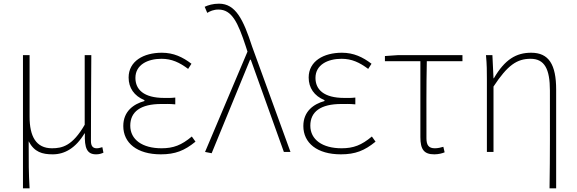

<svg xmlns="http://www.w3.org/2000/svg" viewBox="-20 -827 3142 1045"><path d="M105 198H141C136 108 136 67 136 -58C167 1 210 13 267 13C332 13 392 -21 440 -101H442C439 -20 454 13 503 13C520 13 532 9 543 4L537 -26C522 -22 517 -20 506 -20C485 -20 475 -33 475 -59C475 -219 476 -366 477 -527H441V-148C375 -34 320 -20 263 -20C176 -20 141 -85 141 -192V-527H105Z M855 13C934 13 984 -7 1044 -56L1024 -84C968 -37 924 -20 859 -20C755 -20 689 -67 689 -143C689 -219 745 -261 858 -261C883 -261 903 -262 934 -259V-296C907 -293 894 -294 874 -294C762 -294 717 -340 717 -403C717 -474 783 -507 859 -507C915 -507 957 -487 1004 -452L1022 -480C975 -516 925 -540 861 -540C761 -540 680 -494 680 -405C680 -349 710 -305 766 -282V-277C708 -261 651 -222 651 -141C651 -49 726 13 855 13Z M1132 7 1341 -502H1345L1525 0H1561L1352 -574C1304 -722 1262 -807 1172 -807C1139 -807 1113 -799 1094 -790L1108 -757C1123 -766 1142 -775 1169 -775C1242 -775 1275 -705 1318 -574L1327 -546L1096 0Z M1835 13C1914 13 1964 -7 2024 -56L2004 -84C1948 -37 1904 -20 1839 -20C1735 -20 1669 -67 1669 -143C1669 -219 1725 -261 1838 -261C1863 -261 1883 -262 1914 -259V-296C1887 -293 1874 -294 1854 -294C1742 -294 1697 -340 1697 -403C1697 -474 1763 -507 1839 -507C1895 -507 1937 -487 1984 -452L2002 -480C1955 -516 1905 -540 1841 -540C1741 -540 1660 -494 1660 -405C1660 -349 1690 -305 1746 -282V-277C1688 -261 1631 -222 1631 -141C1631 -49 1706 13 1835 13Z M2344 13C2367 13 2389 7 2400 2L2393 -28C2380 -24 2363 -20 2347 -20C2314 -20 2301 -36 2301 -75C2301 -216 2300 -353 2303 -494H2497V-527H2147L2075 -522V-494H2268V-81C2268 -13 2288 13 2344 13Z M3007 198V-339C3007 -476 2967 -540 2871 -540C2790 -540 2728 -504 2668 -401H2666L2660 -527H2625C2630 -474 2630 -439 2630 -396V0H2666V-356C2743 -473 2794 -507 2868 -507C2944 -507 2973 -451 2973 -334C2973 -153 2974 15 2971 198Z"/></svg>

Font: SSpoqa Han Sans Neo Thin
Style: Regular
Weight: 100
Designer: [Spoqa Han Sans Neo] Dong-huui Kim  Younghwa Kang  Yujin Lee  [Noto Sans] Ryoko NISHIZUKA  (kana & ideographs); Paul D. 
Foundry: Spoqa (http://www.spoqa-han-sans.com)
Version: Version 1.000